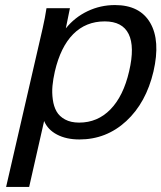

<svg xmlns="http://www.w3.org/2000/svg" viewBox="-20 -532 632 752"><path d="M194.8 -252Q188 -222.2 185.5 -195.6Q183.1 -168.9 186.8 -142.1Q190.4 -115.2 201.4 -95.7Q212.4 -76.2 234.9 -64Q257.3 -51.8 290 -51.8Q362.3 -51.8 412.8 -103.8Q463.4 -155.8 485.8 -252.9Q508.3 -349.1 483.9 -398.7Q459.5 -448.2 390.1 -448.2Q316.4 -448.2 266.8 -398.4Q217.3 -348.6 194.8 -252ZM3.9 200.2 147 -420.9Q156.7 -463.4 162.1 -500H253.9L237.8 -420.9Q272.9 -464.4 323.2 -488.3Q373.5 -512.2 430.2 -512.2Q527.8 -512.2 568.4 -442.4Q608.9 -372.6 581.1 -252Q552.2 -129.4 474.4 -57.6Q396.5 14.2 291 14.2Q239.7 14.2 203.4 -4.9Q167 -23.9 152.8 -58.1L94.2 200.2Z"/></svg>

Font: Perun
Style: Italic
Weight: 400
Italic angle: -12°
Foundry: Stefan Peev, Context Ltd
Version: Version 001.000